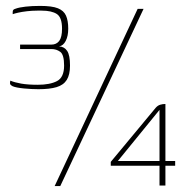

<svg xmlns="http://www.w3.org/2000/svg" viewBox="-20 -558 634 650"><path d="M110 -256Q88 -256 61.5 -258.5Q35 -261 23 -266Q19 -268 16 -271Q13 -274 14 -280L15 -285Q29 -279 51.5 -275Q74 -271 108 -271Q149 -271 173 -283.5Q197 -296 197 -336Q197 -373 184 -382.5Q171 -392 154 -392H48V-407H154Q171 -407 180.5 -419.5Q190 -432 190 -461Q190 -499 172.5 -510.5Q155 -522 121 -522Q117 -522 113.5 -522Q110 -522 106 -522Q89 -522 71.5 -520Q54 -518 41 -515Q28 -512 23 -510V-517Q23 -522 25 -524.5Q27 -527 34 -529Q45 -533 66.5 -535.5Q88 -538 116 -538Q156 -538 176 -530Q196 -522 203.5 -505Q211 -488 211 -461Q211 -436 202.5 -419.5Q194 -403 180 -401Q198 -400 207.5 -385.5Q217 -371 217 -336Q217 -305 206 -287.5Q195 -270 171.5 -263Q148 -256 110 -256ZM466 -528 184 72H165L446 -528ZM520 70V3H355V-10L507 -193Q514 -201 522.5 -203.5Q531 -206 540 -206Q540 -205 540 -198Q540 -191 540 -188V-13H573V3H540V70ZM379 -13H520V-186Z"/></svg>

Font: Genos Thin
Style: Regular
Weight: 100
Designer: Robert E. Leuschke
Foundry: Robert E. Leuschke
Version: Version 1.010